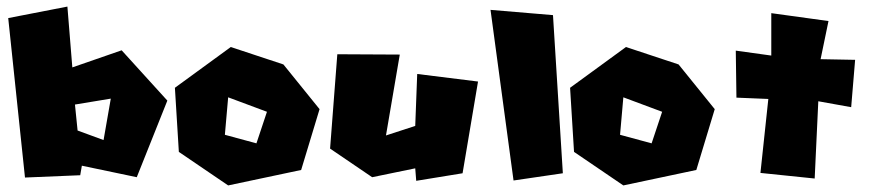

<svg xmlns="http://www.w3.org/2000/svg" viewBox="-20 -564 2642 584"><path d="M295 -138 216 -167 208 -246 317 -264ZM5 -509 56 -24 224 -31 229 -60 396 -25 489 -258 350 -411 200 -359 185 -544Z M760 -128 664 -154 674 -268 792 -224ZM512 -297 524 -102 674 0 896 -47 952 -232 842 -368 682 -421Z M1006 -399 984 -112 1112 -25 1243 -52 1246 -14 1387 -37 1434 -316 1249 -339 1243 -181 1154 -152 1196 -398Z M1472 -534 1542 -15 1692 -37 1662 -518Z M1962 -128 1866 -154 1876 -268 1994 -224ZM1714 -297 1726 -102 1876 0 2098 -47 2154 -232 2044 -368 1884 -421Z M2326 -524V-395L2218 -410L2220 -267L2317 -263L2293 -38L2458 -21L2469 -256L2569 -238L2581 -382L2476 -384L2500 -500Z"/></svg>

Font: Super Mario
Style: Regular
Weight: 400
Version: Version 1.0